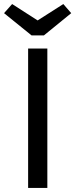

<svg xmlns="http://www.w3.org/2000/svg" viewBox="-39 -929 372 949"><path d="M274 -909 313 -864 178 -754H117L-19 -864L21 -909L147 -828ZM195 -689V0H100V-689Z"/></svg>

Font: Fira Sans
Style: Regular
Weight: 400
Designer: Carrois Corporate & Edenspiekermann AG
Foundry: Carrois Corporate GbR & Edenspiekermann AG
Version: Version 4.106;PS 004.106;hotconv 1.0.70;makeotf.lib2.5.58329